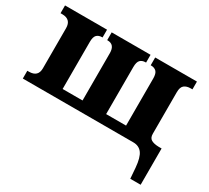

<svg xmlns="http://www.w3.org/2000/svg" viewBox="-144 -772 1325 1219"><g transform="rotate(30 518.0 -163.0)"><path d="M918 132Q912 60 889.5 30Q867 0 825 0H15V-57H27Q93 -57 93 -120V-414Q93 -479 27 -479H15V-536H323V-479H320Q295 -479 281 -465Q267 -451 267 -414V-69H413V-416Q413 -479 360 -479H357V-536H642V-479H638Q614 -479 600 -465Q586 -451 586 -414V-69H732V-414Q732 -451 717.5 -465Q703 -479 679 -479H676V-536H982V-479H970Q940 -479 922.5 -465Q905 -451 905 -414V-109Q905 -79 924 -68Q943 -57 977 -56H1000V210H924Z"/></g></svg>

Font: Noto Serif ExtraBold
Style: Regular
Weight: 800
Designer: Monotype Design Team
Foundry: Monotype Imaging Inc.
Version: Version 1.001